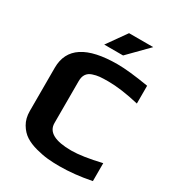

<svg xmlns="http://www.w3.org/2000/svg" viewBox="-201 -964 999 1094"><g transform="rotate(30 298.5 -417.5)"><path d="M567 -12V-130C485 -110.7 420.3 -101 373 -101C265.7 -101 212 -130.3 212 -189V-465C212 -483.7 215.8 -498.8 223.5 -510.5C231.2 -522.2 242.8 -530.7 258.5 -536C274.2 -541.3 289.2 -544.7 303.5 -546C317.8 -547.3 336.3 -548 359 -548C415.7 -548 483.7 -538.7 563 -520V-637C475 -651.7 406.3 -659 357 -659C156.3 -659 56 -593.7 56 -463V-178C56 -146 63 -118.2 77 -94.5C91 -70.8 108.2 -52.5 128.5 -39.5C148.8 -26.5 173.5 -16.2 202.5 -8.5C231.5 -0.8 257.8 4.2 281.5 6.5C305.2 8.8 330.3 10 357 10C423.7 10 493.7 2.7 567 -12ZM483 -845H324L234 -718H358Z"/></g></svg>

Font: Play
Style: Bold
Weight: 700
Designer: Jonas Hecksher
Foundry: Jonas Hecksher, Playtypeª, e-types AS
Version: Version 1.002